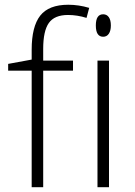

<svg xmlns="http://www.w3.org/2000/svg" viewBox="-20 -785 566 805"><path d="M14.2 -488.8V-517.1L112.8 -535.2V-576.2Q112.8 -673.8 148.7 -719.5Q184.6 -765.1 266.1 -765.1Q310.1 -765.1 354 -752L342.8 -710Q303.7 -722.2 265.1 -722.2Q208.5 -722.2 184.8 -688.7Q161.1 -655.3 161.1 -580.1V-530.8H286.1V-488.8H161.1V0H112.8V-488.8ZM381.8 -678.2Q381.8 -725.1 412.6 -725.1Q427.7 -725.1 436.3 -712.9Q444.8 -700.7 444.8 -678.2Q444.8 -656.2 436.3 -643.6Q427.7 -630.9 412.6 -630.9Q381.8 -630.9 381.8 -678.2ZM388.7 0V-530.8H437V0Z"/></svg>

Font: Open Sans Light
Style: Regular
Weight: 300
Foundry: Ascender Corporation
Version: Version 1.10